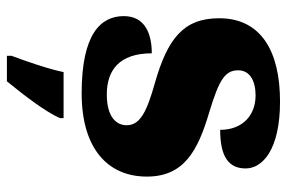

<svg xmlns="http://www.w3.org/2000/svg" viewBox="-154 -436 811 542"><g transform="rotate(90 251.0 -164.5)"><path d="M243 10C399 10 478 -64 478 -174C478 -279 405 -318 297 -350C204 -378 178 -395 178 -432C178 -465 208 -481 249 -481C303 -481 346 -446 346 -381C422 -381 455 -405 455 -453C455 -500 403 -550 266 -550C125 -550 31 -497 31 -378C31 -276 91 -232 213 -197C295 -174 333 -155 333 -117C333 -88 310 -61 246 -61C178 -61 130 -96 130 -188C72 -188 25 -167 25 -109C25 -44 75 10 243 10ZM137 208V221H209C245 177 295 113 313 71V61H183C175 102 151 171 137 208Z"/></g></svg>

Font: Noto Serif Gurmukhi Black
Style: Regular
Weight: 900
Designer: Vaibhav Singh and the Monotype Design Team
Foundry: Monotype Imaging Inc.
Version: Version 2.004